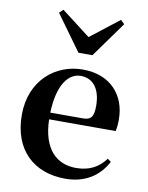

<svg xmlns="http://www.w3.org/2000/svg" viewBox="-93 -903 758 986"><g transform="rotate(10 286.0 -410.5)"><path d="M316 16C415 16 490 -29 532 -110L514 -123C479 -76 432 -48 361 -48C261 -48 186 -113 182 -270H529C533 -288 535 -306 535 -331C535 -455 456 -552 309 -552C167 -552 40 -449 40 -269C40 -84 154 16 316 16ZM182 -305C187 -452 240 -518 304 -518C368 -518 408 -468 408 -380C408 -326 396 -305 353 -305ZM157 -837 137 -818 271 -633H344L477 -818L457 -837L308 -721Z"/></g></svg>

Font: Noto Serif SC
Style: Bold
Weight: 700
Designer: Ryoko NISHIZUKA 西塚涼子 (kana & ideographs); Frank Grießhammer (Latin, Greek & Cyrillic); Wenlong ZHANG 张文龙 (bopomofo); San
Foundry: Adobe
Version: Version 2.001;hotconv 1.1.0;makeotfexe 2.6.0